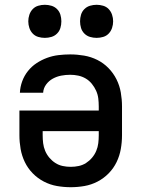

<svg xmlns="http://www.w3.org/2000/svg" viewBox="-20 -769 590 801"><path d="M275 12Q246 12 217.5 7Q189 2 163 -11.5Q137 -25 116.5 -46Q96 -67 83.5 -93Q71 -119 66 -147.5Q61 -176 61 -205V-308H392V-325Q392 -342 390 -358.5Q388 -375 381 -390.5Q374 -406 363 -419.5Q352 -433 337.5 -441.5Q323 -450 306.5 -453.5Q290 -457 273 -457Q254 -457 235.5 -453.5Q217 -450 200.5 -441Q184 -432 172.5 -416.5Q161 -401 160 -382H63Q64 -406 72.5 -429.5Q81 -453 96.5 -472.5Q112 -492 132.5 -505.5Q153 -519 176 -527.5Q199 -536 223.5 -539Q248 -542 273 -542Q302 -542 331 -537Q360 -532 386 -519Q412 -506 432.5 -485Q453 -464 466 -438Q479 -412 484 -383Q489 -354 489 -325V-205Q489 -176 484 -147.5Q479 -119 466.5 -93Q454 -67 433.5 -46Q413 -25 387 -11.5Q361 2 332.5 7Q304 12 275 12ZM275 -73Q292 -73 308.5 -76.5Q325 -80 339 -89Q353 -98 364 -111Q375 -124 381.5 -139.5Q388 -155 390 -171.5Q392 -188 392 -205V-222H158V-205Q158 -188 160 -171.5Q162 -155 168.5 -139.5Q175 -124 186 -111Q197 -98 211 -89Q225 -80 241.5 -76.5Q258 -73 275 -73ZM383 -611Q369 -611 355.5 -615Q342 -619 332 -629Q322 -639 318 -652.5Q314 -666 314 -680Q314 -694 318 -707.5Q322 -721 332 -731Q342 -741 355.5 -745Q369 -749 383 -749Q397 -749 410.5 -745Q424 -741 433.5 -731Q443 -721 447.5 -707.5Q452 -694 452 -680Q452 -666 447.5 -652.5Q443 -639 433.5 -629Q424 -619 410.5 -615Q397 -611 383 -611ZM167 -611Q153 -611 139.5 -615Q126 -619 116.5 -629Q107 -639 102.5 -652.5Q98 -666 98 -680Q98 -694 102.5 -707.5Q107 -721 116.5 -731Q126 -741 139.5 -745Q153 -749 167 -749Q181 -749 194.5 -745Q208 -741 218 -731Q228 -721 232 -707.5Q236 -694 236 -680Q236 -666 232 -652.5Q228 -639 218 -629Q208 -619 194.5 -615Q181 -611 167 -611Z"/></svg>

Font: Lode Dark Term
Style: Bold
Weight: 700
Monospace: yes
Designer: Belleve Invis
Foundry: Belleve Invis
Version: Version 29.2.0